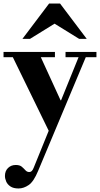

<svg xmlns="http://www.w3.org/2000/svg" viewBox="-35 -744 566 1087"><path d="M70 323Q41 323 24 311.5Q7 300 0 283.5Q-7 267 -7 252Q-7 224 10.5 207Q28 190 54 190Q77 190 88.5 200Q100 210 109 220Q118 230 131 230Q139 230 145 224Q151 218 156 205L415 -433H456L181 223Q156 284 127.5 303.5Q99 323 70 323ZM244 3 28 -440H187L308 -176H313ZM-15 -420V-450H276V-420ZM336 -420V-450H511V-420ZM92 -524 243 -724H305L456 -524H413L274 -610L135 -524Z"/></svg>

Font: Libre Bodoni
Style: Regular
Weight: 400
Designer: Pablo Impallari, Rodrigo Fuenzalida
Foundry: Impallari Type
Version: Version 2.005;gftools[0.9.23]